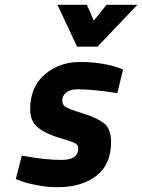

<svg xmlns="http://www.w3.org/2000/svg" viewBox="-20 -770 594 802"><path d="M302 -397C345 -397 401 -392 470 -381C470 -381 494 -480 494 -480C494 -480 472 -488 472 -488C472 -488 472 -488 472 -488C458 -493 436 -499 406 -504C376 -509 345 -511 314 -511C314 -511 314 -511 314 -511C257 -511 208 -494 167 -459C126 -424 106 -375 106 -313C106 -313 106 -313 106 -313C106 -280 117 -254 140 -236C163 -218 198 -202 245 -189C245 -189 245 -189 245 -189C268 -182 284 -177 293 -172C302 -167 307 -160 307 -151C307 -151 307 -151 307 -151C307 -118 284 -102 237 -102C190 -102 135 -108 71 -120C71 -120 46 -22 46 -22C46 -22 68 -14 68 -14C68 -14 68 -14 68 -14C82 -8 104 -2 133 3C162 9 190 12 219 12C219 12 219 12 219 12C287 12 342 -4 383 -36C424 -68 444 -115 444 -178C444 -178 444 -178 444 -178C444 -213 434 -239 415 -255C395 -270 366 -284 327 -296C288 -308 263 -317 254 -323C245 -329 240 -338 240 -351C240 -363 245 -374 256 -383C267 -392 282 -397 302 -397C302 -397 302 -397 302 -397ZM554 -750C554 -750 425 -750 425 -750C425 -750 372 -684 372 -684C372 -684 343 -750 343 -750C343 -750 220 -750 220 -750C220 -750 302 -575 302 -575C302 -575 387 -575 387 -575C387 -575 554 -750 554 -750Z"/></svg>

Font: My Font
Style: Bold Italic
Weight: 500
Version: Version 0.001